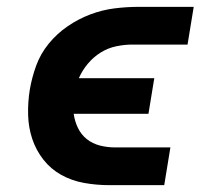

<svg xmlns="http://www.w3.org/2000/svg" viewBox="-20 -540 640 560"><path d="M298 0Q261 0 225 -6.5Q189 -13 158.5 -30Q128 -47 106.5 -74.5Q85 -102 74 -135Q63 -168 62 -205Q61 -242 67 -279Q73 -314 85.5 -348.5Q98 -383 122 -412.5Q146 -442 177.5 -463.5Q209 -485 243.5 -498Q278 -511 313.5 -515.5Q349 -520 384 -520H545L527 -410H366Q343 -410 319 -405Q295 -400 274 -387Q253 -374 236.5 -354.5Q220 -335 210 -312H430L413 -208H195Q198 -186 207.5 -166.5Q217 -147 233.5 -134Q250 -121 271.5 -115.5Q293 -110 316 -110H477L459 0Z"/></svg>

Font: Iosevka Etoile Extrabold
Style: Italic
Weight: 800
Italic angle: -9°
Designer: Belleve Invis
Foundry: Belleve Invis
Version: Version 22.1.2; ttfautohint (v1.8.4)